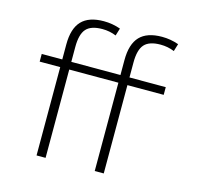

<svg xmlns="http://www.w3.org/2000/svg" viewBox="-107 -853 995 966"><g transform="rotate(15 390.5 -370.0)"><path d="M212 -460V0H165V-460H58V-500H165V-578Q165 -661 202.5 -700.5Q240 -740 318 -740Q363 -740 405 -725L393 -686Q359 -700 321 -700Q262 -700 237 -672Q212 -644 212 -578V-500H468V-578Q468 -661 505.5 -700.5Q543 -740 621 -740Q666 -740 708 -725L696 -686Q662 -700 624 -700Q565 -700 540 -672Q515 -644 515 -578V-500H704V-460H515V0H468V-460Z"/></g></svg>

Font: Mplus 1p Light
Style: Regular
Weight: 300
Version: Version 1.061